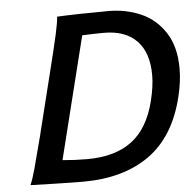

<svg xmlns="http://www.w3.org/2000/svg" viewBox="-51 -759 822 814"><g transform="rotate(-5 359.5 -351.5)"><path d="M221.2 -701.7Q252 -703.6 319.1 -705.1Q386.2 -706.5 440.4 -706.5Q513.7 -706.5 576.9 -679.2Q640.1 -651.9 679.7 -591.3Q719.2 -530.8 719.2 -437.5Q719.2 -380.9 703.1 -316.4Q662.6 -151.9 552.2 -73.5Q441.9 4.9 270 4.9Q230 4.9 151.1 2.9Q72.3 1 46.4 0Q57.1 -24.4 69.1 -68.1Q81.1 -111.8 105.5 -206.5L108.4 -218.8L175.3 -488.3Q196.8 -574.7 208.3 -625.7Q219.7 -676.8 221.2 -701.7ZM295.9 -88.9Q414.6 -88.9 486.1 -142.6Q557.6 -196.3 585.9 -311Q601.1 -373 601.1 -419.4Q601.1 -515.6 552.5 -565.9Q503.9 -616.2 412.6 -616.2Q377.9 -616.2 320.3 -613.8L190.9 -93.8Q242.2 -88.9 295.9 -88.9Z"/></g></svg>

Font: Lesson One Medium
Style: Italic
Weight: 500
Italic angle: -14°
Designer: But Ko, Victor Gaultney, Annie Olsen, Julie Remington, Don Collingsworth, Eric Hays, Becca Hirsbrunner
Version: Version 1.100